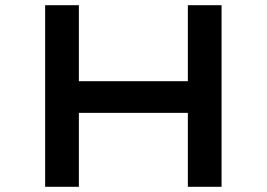

<svg xmlns="http://www.w3.org/2000/svg" viewBox="-20 -720 1030 740"><path d="M704 0V-700H834V0ZM154 0V-700H284V0ZM208 -285 209 -407H767V-285Z"/></svg>

Font: Lexend Peta Medium
Style: Regular
Weight: 500
Designer: Bonnie Shaver-Troup, Thomas Jockin
Foundry: Lexend
Version: Version 1.007